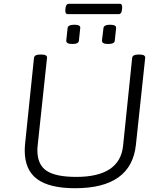

<svg xmlns="http://www.w3.org/2000/svg" viewBox="-20 -991 860 1017"><path d="M378 6Q242 6 176.5 -42.5Q111 -91 111 -194Q111 -202 111.5 -211Q112 -220 113 -230L160 -684Q162 -702 192 -702H200Q231 -702 229 -684L180 -225Q179 -217 178.5 -209.5Q178 -202 178 -195Q178 -119 226.5 -86.5Q275 -54 384 -54Q615 -54 632 -219L680 -684Q682 -702 712 -702H720Q751 -702 749 -684L700 -225Q676 6 378 6ZM552 -758Q520 -758 520 -776L528 -842Q530 -860 563 -860Q597 -860 595 -842L588 -776Q587 -758 552 -758ZM363 -758Q330 -758 331 -776L338 -842Q340 -860 374 -860Q408 -860 405 -842L398 -776Q397 -758 363 -758ZM340 -916Q324 -916 326 -939L327 -948Q329 -971 346 -971H614Q629 -971 627 -948L626 -939Q624 -916 608 -916Z"/></svg>

Font: Asap Expanded Expanded Light
Style: Italic
Weight: 300
Width: 7
Italic angle: -6°
Designer: Pablo Cosgaya
Foundry: Omnibus-Type
Version: Version 3.001; ttfautohint (v1.8.4.7-5d5b)